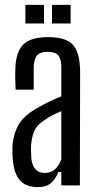

<svg xmlns="http://www.w3.org/2000/svg" viewBox="-20 -759 400 786"><path d="M135 7Q85 7 60.5 -22Q36 -51 32 -110Q31 -122 31 -135Q31 -148 31 -160Q35 -214 58 -251.5Q81 -289 140 -321Q161 -333 184 -344Q207 -355 231 -365V-485Q231 -517 219 -532Q207 -547 175 -547Q147 -547 133.5 -534Q120 -521 118 -487Q118 -470 118 -441.5Q118 -413 118 -392H44Q43 -409 42.5 -434.5Q42 -460 43 -480Q45 -547 75.5 -577Q106 -607 177 -607Q252 -607 279.5 -574.5Q307 -542 308 -469L307 0H231V-55H219Q207 -25 188 -9Q169 7 135 7ZM163 -51Q211 -51 231 -107V-304Q214 -297 196 -288Q178 -279 156 -263Q128 -244 118.5 -218.5Q109 -193 107 -160Q107 -151 107 -139Q107 -127 108 -115Q113 -51 163 -51ZM193 -663V-739H269V-663ZM84 -663V-739H160V-663Z"/></svg>

Font: Big Shoulders Display Medium
Style: Regular
Weight: 500
Designer: Patric King
Foundry: XO Type Co
Version: Version 1.000; ttfautohint (v1.8.2)